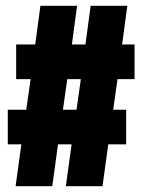

<svg xmlns="http://www.w3.org/2000/svg" viewBox="-20 -645 493 665"><path d="M446 -371V-491H403L421 -625H294L276 -491H229L247 -625H120L102 -491H36V-371H86L71 -265H7V-145H54L34 0H161L181 -145H228L208 0H335L355 -145H417V-265H372L387 -371ZM260 -371 245 -265H198L213 -371Z"/></svg>

Font: Blinker Headline
Style: Regular
Weight: 900
Width: 4
Designer: Juergen Huber
Foundry: supertype
Version: Version 1.015;PS 1.15;hotconv 1.0.88;makeotf.lib2.5.647800